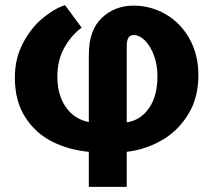

<svg xmlns="http://www.w3.org/2000/svg" viewBox="-20 -530 833 750"><path d="M204 -231Q204 -160 236.5 -112.5Q269 -65 327 -53V-316Q327 -412 377.5 -460Q428 -508 502 -508Q569 -508 627 -474.5Q685 -441 720 -379Q755 -317 755 -236Q755 -148 715 -83Q675 -18 611 18.5Q547 55 475 63V200H327V63Q249 56 183.5 23Q118 -10 78 -73Q38 -136 38 -227Q38 -300 69 -360Q100 -420 145.5 -458Q191 -496 234 -510L299 -422Q259 -393 231.5 -344Q204 -295 204 -231ZM595 -231Q595 -276 581.5 -313Q568 -350 546.5 -371.5Q525 -393 503 -393Q488 -393 481.5 -382.5Q475 -372 475 -349V-52Q529 -60 562 -107.5Q595 -155 595 -231Z"/></svg>

Font: Gmarket Sans TTF Bold
Style: Regular
Weight: 700
Designer: Creative Director : Sungho Lee; Art Director : Kiwoong Choi; Project Manager : Sori Yang, Jongwook Yoon; Font Designer :
Foundry: Sandoll Inc.
Version: Version 1.000;hotconv 1.0.109;makeotfexe 2.5.65596